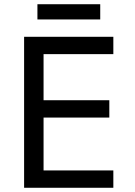

<svg xmlns="http://www.w3.org/2000/svg" viewBox="-20 -888 640 908"><path d="M94 -714H516V-632H186V-414H497V-332H186V-82H516V0H94ZM157 -868H454V-796H157Z"/></svg>

Font: Noto Sans Mono UI
Style: Regular
Weight: 400
Monospace: yes
Designer: Monotype Design team
Foundry: Monotype Imaging Inc.
Version: Version 1.000